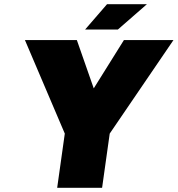

<svg xmlns="http://www.w3.org/2000/svg" viewBox="-20 -890 842 910"><path d="M500 -256.8 463.9 0H251L287.1 -256.8L98.1 -700.2H344.2L424.3 -471.2L567.4 -700.2H802.2ZM383.3 -750 487.3 -870.1H676.3L538.6 -750Z"/></svg>

Font: Fivo Sans Black
Style: Regular
Weight: 900
Designer: Alexander Slobzheninov
Foundry: Alexander Slobzheninov
Version: 1.0